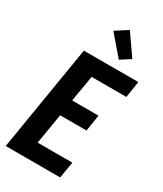

<svg xmlns="http://www.w3.org/2000/svg" viewBox="-239 -1071 986 1160"><g transform="rotate(30 254.5 -491.0)"><path d="M8 0 129 -735H509L491 -621H249L218 -439H402L384 -325H200L165 -114H407L388 0ZM339 -793 223 -928 307 -982 408 -837Z"/></g></svg>

Font: Iosevka SS18 Heavy
Style: Italic
Weight: 900
Italic angle: -9°
Monospace: yes
Designer: Belleve Invis
Foundry: Belleve Invis
Version: Version 25.1.1; ttfautohint (v1.8.4)